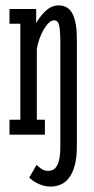

<svg xmlns="http://www.w3.org/2000/svg" viewBox="-20 -498 346 710"><path d="M203.1 -336.9Q203.1 -363.8 201.9 -380.4Q200.7 -397 198 -406.5Q195.3 -416 190.9 -419.4Q186.5 -422.9 180.2 -422.9Q170.4 -422.9 160.4 -413.3Q150.4 -403.8 141.6 -388.7Q132.8 -373.5 126 -354.7Q119.1 -335.9 116.2 -316.9V-55.2H146V0H15.1V-55.2H55.2V-410.2H15.1V-464.8H113.8V-413.1Q131.3 -442.4 151.6 -460.2Q171.9 -478 196.8 -478Q232.9 -478 248.5 -446.3Q264.2 -414.6 264.2 -356V43Q264.2 85.4 256.3 114Q248.5 142.6 235.1 159.9Q221.7 177.2 204.1 184.6Q186.5 191.9 167 191.9Q152.8 191.9 140.9 188.5Q128.9 185.1 118.9 180.2Q108.9 175.3 101.1 169.7Q93.3 164.1 87.9 159.2L115.2 111.8Q124 120.1 134.3 127Q144.5 133.8 158.2 133.8Q168.5 133.8 176.8 129.4Q185.1 125 190.9 114.5Q196.8 104 200 86.9Q203.1 69.8 203.1 44.9Z"/></svg>

Font: Stint Ultra Condensed
Style: Regular
Weight: 400
Width: 1
Designer: Astigmatic (AOETI)
Foundry: Astigmatic (AOETI)
Version: Version 1.000